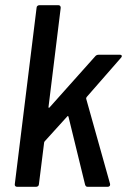

<svg xmlns="http://www.w3.org/2000/svg" viewBox="-20 -720 489 740"><path d="M46 0H119C125 0 130 -4 130 -10L150 -170C150 -172 151 -173 152 -175L239 -271C241 -274 243 -273 244 -270L308 -8C310 -2 313 0 318 0H395C402 0 406 -5 404 -12L312 -340C312 -342 313 -344 314 -346L446 -497C452 -503 450 -509 442 -509H360C355 -509 350 -507 347 -503L171 -306C169 -303 166 -305 167 -308L214 -690C214 -696 211 -700 205 -700H132C126 -700 121 -696 121 -690L37 -10C36 -4 40 0 46 0Z"/></svg>

Font: Barlow Semi Condensed Medium
Style: Italic
Weight: 500
Width: 4
Italic angle: -7°
Designer: Jeremy Tribby
Foundry: Tribby Type
Version: Version 1.422;hotconv 1.0.109;makeotfexe 2.5.65596